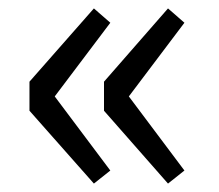

<svg xmlns="http://www.w3.org/2000/svg" viewBox="-20 -510 519 456"><path d="M203 -74 242 -105 110 -281 242 -456 203 -490 50 -316V-247ZM379 -74 418 -105 286 -281 418 -456 379 -490 227 -316V-247Z"/></svg>

Font: Noto Sans HK
Style: Regular
Weight: 400
Designer: Ryoko NISHIZUKA 西塚涼子 (kana, bopomofo & ideographs); Paul D. Hunt (Latin, Greek & Cyrillic); Sandoll Communications 산돌커뮤니
Foundry: Adobe
Version: Version 2.004;hotconv 1.0.118;makeotfexe 2.5.65603